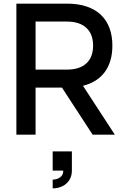

<svg xmlns="http://www.w3.org/2000/svg" viewBox="-20 -740 691 1055"><path d="M320.5 -258.5H175.5V0H70V-720H348.5Q409.5 -720 456 -704.2Q502.5 -688.5 534 -658.8Q565.5 -629 581.5 -586.2Q597.5 -543.5 597.5 -489.5Q597.5 -402.5 556.8 -345.8Q516 -289 436 -268.5L611 0H489ZM175.5 -357.5H347.5Q417 -357.5 454.2 -391.5Q491.5 -425.5 491.5 -489.5Q491.5 -553 454.2 -587.2Q417 -621.5 347.5 -621.5H175.5ZM269.5 247Q280 247 293.2 243Q306.5 239 317 228.2Q327.5 217.5 327.5 199Q327.5 198.5 327.5 197.5H269.5V92H375V197.5Q375 227 361 249.2Q347 271.5 323 283.2Q299 295 269.5 295Z"/></svg>

Font: Vela Sans SemBd
Style: Regular
Weight: 600
Designer: Principal design: Mikhail Sharanda - project Manrope.
Design modification: Ravid Balaliev
Foundry: Mikhail Sharanda
Version: Version 1.001